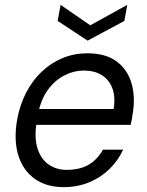

<svg xmlns="http://www.w3.org/2000/svg" viewBox="-20 -757 606 789"><path d="M241 12Q171 12 123 -22Q75 -56 55.5 -118Q36 -180 50 -263Q61 -325 87 -375.5Q113 -426 151.5 -462.5Q190 -499 237.5 -518.5Q285 -538 339 -538Q415 -538 460 -504Q505 -470 521 -413Q537 -356 525 -288Q524 -278 522 -268Q520 -258 517 -244H110L121 -309H447Q455 -361 441 -396Q427 -431 397 -449Q367 -467 325 -467Q283 -467 243.5 -446.5Q204 -426 175.5 -386Q147 -346 136 -286L131 -258Q120 -192 134 -147.5Q148 -103 180 -81Q212 -59 253 -59Q309 -59 345 -80.5Q381 -102 403 -142H486Q466 -98 430.5 -63Q395 -28 347 -8Q299 12 241 12ZM503 -737 491 -671 340 -590 217 -671 229 -737 351 -653Z"/></svg>

Font: DM Sans 9pt
Style: Italic
Weight: 400
Italic angle: -10°
Designer: Colophon Foundry, Jonny Pinhorn
Foundry: Colophon Foundry
Version: Version 4.004